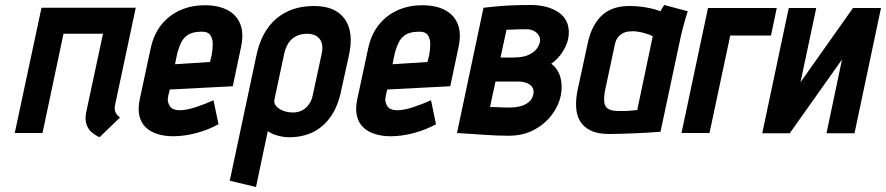

<svg xmlns="http://www.w3.org/2000/svg" viewBox="-20 -532 3544 768"><path d="M439 -106 523 -501H146L39 0H150L234 -397H392L325 -84Q319 -54 326 -34.5Q333 -15 345.5 -4Q358 7 368.5 12Q379 17 378 17L460 -62Q449 -70 443.5 -80Q438 -90 439 -106Z M653 -149 659 -174 911 -187 944 -343Q956 -399 941 -436Q926 -473 889.5 -492Q853 -511 799 -511Q745 -511 700.5 -491Q656 -471 625.5 -433Q595 -395 583 -340L539 -135Q531 -97 537.5 -69Q544 -41 562.5 -23Q581 -5 609.5 4Q638 13 673 13Q718 13 766 0Q814 -13 854 -35L834 -131Q799 -115 762 -103Q725 -91 698 -91Q685 -91 675 -95Q665 -99 659.5 -107Q654 -115 652 -125.5Q650 -136 653 -149ZM827 -313 820 -284 680 -275 688 -314Q695 -342 704.5 -361.5Q714 -381 731.5 -392.5Q749 -404 780 -405Q810 -407 820.5 -392.5Q831 -378 831 -356Q831 -334 827 -313Z M1345 -171 1376 -312Q1396 -404 1359 -456Q1322 -508 1236 -508Q1145 -508 1085.5 -457.5Q1026 -407 1006 -312L899 191L1004 216L1051 -7Q1059 -2 1068.5 2.5Q1078 7 1089 10Q1100 13 1112 15Q1124 17 1136 17Q1192 17 1234 -4.5Q1276 -26 1304.5 -68Q1333 -110 1345 -171ZM1267 -318 1232 -156Q1228 -133 1217 -116.5Q1206 -100 1189.5 -91Q1173 -82 1151 -82Q1139 -82 1125.5 -85Q1112 -88 1100 -95Q1088 -102 1081.5 -112Q1075 -122 1078 -135L1117 -318Q1123 -344 1135 -361.5Q1147 -379 1166 -388Q1185 -397 1208 -397Q1232 -397 1247 -387Q1262 -377 1267 -359.5Q1272 -342 1267 -318Z M1523 -149 1529 -174 1781 -187 1814 -343Q1826 -399 1811 -436Q1796 -473 1759.5 -492Q1723 -511 1669 -511Q1615 -511 1570.5 -491Q1526 -471 1495.5 -433Q1465 -395 1453 -340L1409 -135Q1401 -97 1407.5 -69Q1414 -41 1432.5 -23Q1451 -5 1479.5 4Q1508 13 1543 13Q1588 13 1636 0Q1684 -13 1724 -35L1704 -131Q1669 -115 1632 -103Q1595 -91 1568 -91Q1555 -91 1545 -95Q1535 -99 1529.5 -107Q1524 -115 1522 -125.5Q1520 -136 1523 -149ZM1697 -313 1690 -284 1550 -275 1558 -314Q1565 -342 1574.5 -361.5Q1584 -381 1601.5 -392.5Q1619 -404 1650 -405Q1680 -407 1690.5 -392.5Q1701 -378 1701 -356Q1701 -334 1697 -313Z M2185 -277Q2214 -297 2233.5 -329.5Q2253 -362 2255 -393Q2257 -425 2245.5 -447.5Q2234 -470 2212.5 -484Q2191 -498 2163 -505Q2135 -512 2105 -512Q2062 -512 2027 -510.5Q1992 -509 1966.5 -506.5Q1941 -504 1927.5 -502.5Q1914 -501 1914 -501L1808 0Q1808 0 1823 1Q1838 2 1862 3.5Q1886 5 1914 7Q1942 9 1968 10Q1994 11 2013 11Q2073 11 2117 -13Q2161 -37 2188 -73.5Q2215 -110 2223 -149Q2231 -189 2221.5 -223Q2212 -257 2185 -277ZM2087 -415Q2098 -415 2108.5 -411.5Q2119 -408 2126.5 -401Q2134 -394 2138 -384.5Q2142 -375 2139 -362Q2136 -348 2124.5 -334Q2113 -320 2091 -311Q2069 -302 2033 -302H1982L2006 -413Q2016 -413 2026.5 -413.5Q2037 -414 2047.5 -414.5Q2058 -415 2068 -415Q2078 -415 2087 -415ZM2018 -102Q2011 -102 2002 -102Q1993 -102 1983 -102.5Q1973 -103 1962 -103.5Q1951 -104 1940 -104L1962 -206H2052Q2067 -206 2079.5 -202.5Q2092 -199 2100.5 -192.5Q2109 -186 2112.5 -176Q2116 -166 2113 -154Q2109 -135 2095 -123.5Q2081 -112 2061 -107Q2041 -102 2018 -102Z M2731 -487 2637 -512Q2631 -504 2626.5 -495.5Q2622 -487 2622 -487Q2615 -490 2597.5 -495Q2580 -500 2554 -504Q2528 -508 2497 -508Q2467 -508 2441 -500.5Q2415 -493 2393.5 -475.5Q2372 -458 2355.5 -428.5Q2339 -399 2330 -355L2290 -170Q2283 -135 2284.5 -103.5Q2286 -72 2300 -48Q2314 -24 2342.5 -10Q2371 4 2417 4Q2440 4 2467.5 3Q2495 2 2522.5 1Q2550 0 2572.5 -1.5Q2595 -3 2608.5 -4Q2622 -5 2622 -5L2704 -390Q2708 -407 2714.5 -431.5Q2721 -456 2731 -487ZM2400 -169 2439 -352Q2443 -372 2452 -383Q2461 -394 2472 -399.5Q2483 -405 2493.5 -406Q2504 -407 2512 -407Q2520 -407 2530.5 -405.5Q2541 -404 2552.5 -401Q2564 -398 2574 -394.5Q2584 -391 2591 -387L2529 -92Q2519 -91 2509.5 -90Q2500 -89 2491 -88.5Q2482 -88 2473 -88Q2464 -88 2455 -88Q2431 -88 2416.5 -94.5Q2402 -101 2398 -118.5Q2394 -136 2400 -169Z M2812 -500 2706 0H2818L2901 -390H3064L3087 -500Z M3245 -500H3135L3029 1H3139L3348 -294L3286 1H3398L3504 -500H3392L3182 -203Z"/></svg>

Font: Advent Pro
Style: Italic
Weight: 400
Italic angle: -12°
Designer: VivaRado, Andreas Kalpakidis
Foundry: VivaRado, Andreas Kalpakidis
Version: Version 3.000